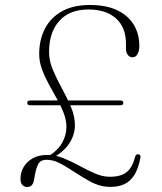

<svg xmlns="http://www.w3.org/2000/svg" viewBox="-20 -739 647 769"><path d="M184 -102.5 170 -111Q210 -134.5 228.2 -166Q246.5 -197.5 246 -232.5Q245.5 -260 234.5 -288Q223.5 -316 207.2 -344.5Q191 -373 175 -402.5Q159 -432 148 -462Q137 -492 137 -522.5Q137 -580.5 160.2 -624.8Q183.5 -669 228.5 -694Q273.5 -719 339.5 -719Q407.5 -719 451.5 -697Q495.5 -675 516.8 -638.2Q538 -601.5 538 -556Q538 -536 531 -522.8Q524 -509.5 511 -509.5Q499.5 -509.5 492 -519Q484.5 -528.5 484.5 -545.5V-564Q484.5 -629 444.8 -665Q405 -701 334.5 -701Q258.5 -701 217.5 -655.2Q176.5 -609.5 176.5 -530.5Q176.5 -495 192.2 -458.2Q208 -421.5 228.5 -384Q249 -346.5 264.8 -309.2Q280.5 -272 280 -236Q279.5 -198 257 -163.8Q234.5 -129.5 184 -102.5ZM62 -22.5Q62 -48.5 74.8 -70.2Q87.5 -92 111.5 -105.2Q135.5 -118.5 170 -118.5Q202.5 -118.5 234.8 -105.2Q267 -92 298.5 -74.8Q330 -57.5 360.5 -44.2Q391 -31 420 -31Q464 -31 487.2 -49.5Q510.5 -68 521.5 -112Q523 -117.5 526.5 -119.8Q530 -122 534.5 -121Q539 -120.5 541.2 -117.2Q543.5 -114 542.5 -107.5Q534.5 -65 518.8 -39.2Q503 -13.5 479.2 -2Q455.5 9.5 423 9.5Q397.5 9.5 376 2.8Q354.5 -4 330.8 -17.8Q307 -31.5 276 -51.5Q237.5 -77 213.8 -88Q190 -99 166.5 -99Q141.5 -99 132 -79.8Q122.5 -60.5 117 -22Q115.5 -11.5 112 -4.2Q108.5 3 103 6.5Q97.5 10 88.5 10Q77.5 10 69.8 2Q62 -6 62 -22.5ZM89 -327Q89 -331.5 91.8 -334Q94.5 -336.5 100.5 -336.5H222L230 -317.5H100.5Q94.5 -317.5 91.8 -320Q89 -322.5 89 -327ZM249 -317.5 242.5 -336.5H462Q468.5 -336.5 471.2 -334Q474 -331.5 474 -327Q474 -317.5 462 -317.5Z"/></svg>

Font: Fraunces Thin
Style: Regular
Weight: 250
Version: Version 1.000;[b76b70a41]